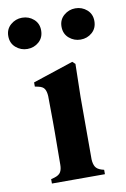

<svg xmlns="http://www.w3.org/2000/svg" viewBox="-135 -767 537 817"><g transform="rotate(-10 134.0 -358.5)"><path d="M22 0V-19L37 -23Q57 -29 64 -41Q71 -53 71 -73Q71 -107 71.5 -144.5Q72 -182 72 -210V-257Q72 -288 71.5 -314.5Q71 -341 71 -369Q70 -389 63 -400.5Q56 -412 36 -416L22 -419V-437L197 -495L209 -484L206 -342V-72Q207 -52 214 -40Q221 -28 240 -22L251 -19V0ZM249 -582Q221 -582 199.5 -600.5Q178 -619 178 -650Q178 -680 199.5 -698.5Q221 -717 249 -717Q278 -717 299 -698.5Q320 -680 320 -650Q320 -619 299 -600.5Q278 -582 249 -582ZM19 -582Q-9 -582 -30.5 -600.5Q-52 -619 -52 -650Q-52 -680 -30.5 -698.5Q-9 -717 19 -717Q48 -717 69 -698.5Q90 -680 90 -650Q90 -619 69 -600.5Q48 -582 19 -582Z"/></g></svg>

Font: DM Serif Text
Style: Regular
Weight: 400
Designer: Colophon Foundry, Frank Grießhammer
Foundry: Colophon Foundry
Version: Version 5.200; ttfautohint (v1.8.3)